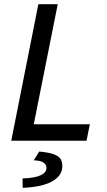

<svg xmlns="http://www.w3.org/2000/svg" viewBox="-20 -675 512 921"><path d="M34 0 164 -655H257L142 -79H411L395 0ZM89 226 88 181Q148 179 175.5 165.5Q203 152 203 131Q203 115 189 105Q175 95 142 94L168 52Q214 56 238 65Q262 74 270.5 87.5Q279 101 279 120Q279 154 255 177Q231 200 188 212Q145 224 89 226Z"/></svg>

Font: Source Sans 3 ExtraLight Medium
Style: Italic
Weight: 500
Italic angle: -11°
Version: Version 3.052;hotconv 1.1.0;makeotfexe 2.6.0